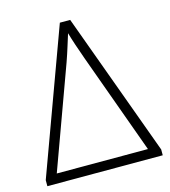

<svg xmlns="http://www.w3.org/2000/svg" viewBox="-107 -800 785 886"><g transform="rotate(-15 285.5 -357.0)"><path d="M310.1 -713.9 561 -27.8V0H9.8V-28.8L260.7 -713.9ZM502.4 -45.4 329.1 -523.4Q315.4 -561 303.5 -596.9Q291.5 -632.8 284.7 -657.2Q276.9 -632.8 266.6 -599.4Q256.3 -565.9 243.2 -528.8L66.9 -45.4Z"/></g></svg>

Font: Open Sans Light
Style: Regular
Weight: 300
Designer: Monotype Design Team
Foundry: Monotype Imaging Inc.
Version: Version 3.000; ttfautohint (v1.8.4)